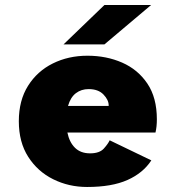

<svg xmlns="http://www.w3.org/2000/svg" viewBox="-20 -734 690 765"><path d="M327 11Q254 11 192 -19.8Q130 -50.5 92.5 -109Q55 -167.5 55 -251Q55 -334 91.8 -392.2Q128.5 -450.5 190.5 -481.2Q252.5 -512 328.5 -512Q404 -512 466.8 -484.5Q529.5 -457 567.2 -401Q605 -345 605 -258.5Q605 -229 599.5 -206H248.5Q256.5 -167 279 -145Q301.5 -123 339 -123Q376.5 -123 393.8 -142.2Q411 -161.5 417 -175L583 -95Q550 -44.5 487.8 -16.8Q425.5 11 327 11ZM333 -379Q304 -379 282.5 -362.8Q261 -346.5 251 -312H413V-314Q413 -336 392.2 -357.5Q371.5 -379 333 -379ZM396 -557H233L396 -714H582Z"/></svg>

Font: Trispace ExtraBold
Style: Regular
Weight: 800
Designer: Tyler Finck
Foundry: Etcetera Type Company
Version: Version 1.210; ttfautohint (v1.8.3)